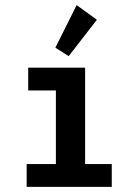

<svg xmlns="http://www.w3.org/2000/svg" viewBox="-20 -729 540 749"><path d="M84 0V-89H198V-376H90V-465H312V-89H416V0ZM248 -510 196 -543 279 -709 358 -652Z"/></svg>

Font: Ligconsolata
Style: Bold
Weight: 700
Monospace: yes
Designer: Raph Levien, Cyreal, Brenton Simpson
Foundry: Raph Levien, Cyreal, Google
Version: Version 3.001; ttfautohint (v1.8.2.53-6de2)